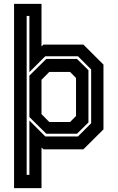

<svg xmlns="http://www.w3.org/2000/svg" viewBox="-20 -770 606 990"><path d="M52.5 200V-750H194V-530.5L204 -540H410L513.5 -437V-103L410 0H204L194 -9.5V200ZM234 -141H341.5L372 -172V-368L341.5 -399H234L194 -358.5V-181.5ZM117.5 131.5H131.5V-148.5L213.5 -66.5H382L450 -134.5V-412L382 -480H213.5L131.5 -398V-688H117.5ZM218.5 -80.5 131.5 -166.5V-380L218.5 -466H377L436 -408V-138.5L377 -80.5Z"/></svg>

Font: Tourney Thin
Style: Bold
Weight: 700
Version: Version 1.015